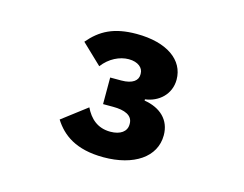

<svg xmlns="http://www.w3.org/2000/svg" viewBox="-64 -800 727 572"><g transform="rotate(15 300.0 -513.5)"><path d="M285.2 -557.9H251.1V-475.9H282C317.8 -475.9 343 -465.9 343 -440V-437.9C343 -415.8 323.9 -402 293 -402C252.8 -402 229 -425.1 214.1 -456L138.1 -398.1C164.1 -356.9 207 -323.2 293 -323.2C386 -323.2 449.9 -365.1 449.9 -432.9C449.9 -480.1 418 -509.9 367.9 -518.1V-522C409.1 -527 443.9 -557.2 443.9 -603C443.9 -663 388.1 -703.8 294 -703.8C224.1 -703.8 183.9 -682.2 149.1 -641L210.9 -582C231.9 -610.1 263.1 -625 290.8 -625C320 -625 335.9 -610.1 335.9 -593V-589.1C335.9 -572.1 321 -557.9 285.2 -557.9Z"/></g></svg>

Font: Margiela Mono Bold
Style: Regular
Weight: 700
Designer: Mike Abbink, Paul van der Laan, Pieter van Rosmalen
Foundry: Bold Monday
Version: Version 2.003 2021